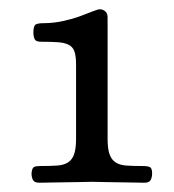

<svg xmlns="http://www.w3.org/2000/svg" viewBox="-20 -655 375 414"><path d="M68 -565Q57 -565 54.5 -571Q52 -577 52 -585Q52 -600 57.5 -602.5Q63 -605 73 -605Q95 -605 115.5 -609.5Q136 -614 152.5 -620Q169 -626 180 -630.5Q191 -635 195 -635Q202 -635 207 -630.5Q212 -626 212 -618V-356Q212 -335 216 -323Q220 -311 229 -305Q238 -299 252.5 -298Q267 -297 288 -297Q299 -297 303.5 -294.5Q308 -292 308 -281Q308 -273 305 -267Q302 -261 291 -261Q279 -261 263 -261.5Q247 -262 231.5 -262Q216 -262 201.5 -262.5Q187 -263 178 -263Q169 -263 155 -262.5Q141 -262 125 -262Q109 -262 93 -261.5Q77 -261 65 -261Q54 -261 51 -267Q48 -273 48 -281Q49 -293 53.5 -295Q58 -297 66 -297Q88 -297 103 -298Q118 -299 127 -305Q136 -311 140 -323Q144 -335 144 -356V-516Q144 -534 140.5 -544Q137 -554 128 -558.5Q119 -563 104.5 -564Q90 -565 68 -565Z"/></svg>

Font: Alice
Style: Regular
Weight: 400
Designer: Cyreal (www.cyreal.org)
Foundry: Cyreal (www.cyreal.org)
Version: Version 1.010